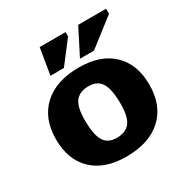

<svg xmlns="http://www.w3.org/2000/svg" viewBox="-169 -876 1006 1034"><g transform="rotate(-30 334.0 -359.5)"><path d="M326 13Q191.5 13 117 -58.5Q42.5 -130 42.5 -257Q42.5 -386 121.5 -458.8Q200.5 -531.5 342 -531.5Q476.5 -531.5 551 -460Q625.5 -388.5 625.5 -261.5Q625.5 -132 546.5 -59.5Q467.5 13 326 13ZM330.5 -100.5Q387.5 -100.5 413.8 -134.8Q440 -169 440 -249Q440 -339 416 -378.5Q392 -418 337.5 -418Q280.5 -418 254.5 -383.8Q228.5 -349.5 228.5 -269.5Q228.5 -179.5 252.2 -140Q276 -100.5 330.5 -100.5ZM371.5 -569 454.5 -732H628V-700.5L458.5 -569ZM188 -569 215 -732H376V-705L271.5 -569Z"/></g></svg>

Font: Newsreader 6pt
Style: Bold
Weight: 700
Designer: Hugues Gentile
Foundry: Production Type
Version: Version 1.003; ttfautohint (v1.8.3)